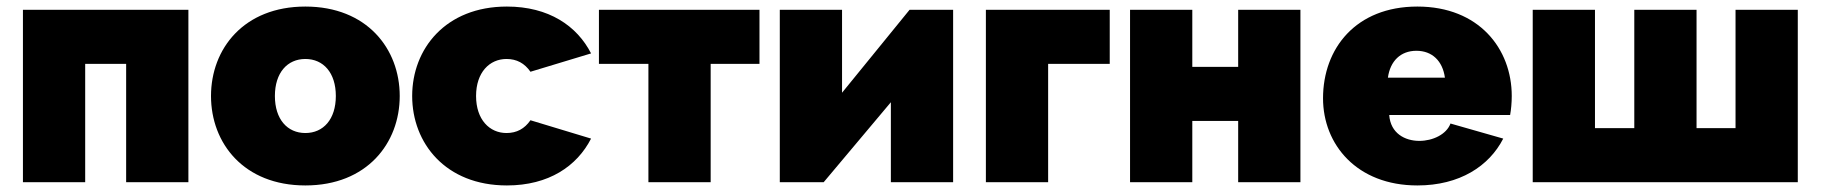

<svg xmlns="http://www.w3.org/2000/svg" viewBox="-20 -556 5557 586"><path d="M555 -526H50V0H240V-361H365V0H555Z M912 10C1100 10 1200 -119 1200 -263C1200 -407 1100 -536 912 -536C724 -536 624 -407 624 -263C624 -119 724 10 912 10ZM819 -263C819 -334 857 -376 912 -376C967 -376 1005 -334 1005 -263C1005 -192 967 -150 912 -150C857 -150 819 -192 819 -263Z M1238 -263C1238 -119 1340 10 1527 10C1655 10 1741 -49 1784 -133L1599 -189C1581 -163 1557 -150 1526 -150C1474 -150 1433 -191 1433 -263C1433 -335 1474 -376 1526 -376C1557 -376 1581 -363 1599 -337L1784 -393C1741 -477 1655 -536 1527 -536C1340 -536 1238 -407 1238 -263Z M2149 -361H2298V-526H1808V-361H1959V0H2149Z M2550 -526H2360V0H2494L2699 -244V0H2889V-526H2756L2550 -273Z M3367 -526H2989V0H3179V-361H3367Z M3619 -526H3429V0H3619V-187H3759V0H3949V-526H3759V-352H3619Z M4306 10C4435 10 4525 -49 4568 -133L4407 -179C4395 -146 4353 -126 4312 -126C4268 -126 4224 -149 4220 -205H4589C4592 -221 4594 -243 4594 -263C4594 -407 4494 -536 4306 -536C4118 -536 4018 -408 4018 -256C4018 -115 4121 10 4306 10ZM4216 -319C4223 -370 4255 -401 4303 -401C4351 -401 4383 -370 4390 -319Z M5467 0V-526H5277V-165H5158V-526H4968V-165H4848V-526H4658V0Z"/></svg>

Font: Raleway Black
Style: Regular
Weight: 900
Designer: Matt McInerney, Pablo Impallari, Rodrigo Fuenzalida
Foundry: Matt McInerney, Pablo Impallari, Rodrigo Fuenzalida
Version: Version 3.000g; ttfautohint (v1.5) -l 8 -r 28 -G 28 -x 14 -D